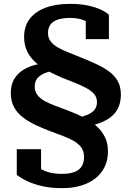

<svg xmlns="http://www.w3.org/2000/svg" viewBox="-20 -740 688 996"><path d="M290 -416 305 -381Q260 -376 227.5 -366Q195 -356 177.5 -338Q160 -320 160 -291Q160 -265 174 -247Q188 -229 212.5 -215.5Q237 -202 269 -190.5Q301 -179 337 -165Q376 -150 412 -132Q448 -114 477 -89Q506 -64 523 -31.5Q540 1 540 45Q540 104 510.5 147Q481 190 427.5 213Q374 236 303 236Q246 236 201 226Q156 216 123 200.5Q90 185 67 167V34H193V164Q182 156 171.5 145Q161 134 154 123.5Q147 113 145 105.5Q143 98 146 97Q164 119 186 133Q208 147 236.5 154.5Q265 162 301 162Q340 162 365.5 152.5Q391 143 403.5 123.5Q416 104 416 75Q416 45 402 25.5Q388 6 364 -8Q340 -22 308.5 -34Q277 -46 242 -59Q202 -74 165 -91.5Q128 -109 99 -131Q70 -153 53 -184Q36 -215 36 -258Q36 -300 54 -330.5Q72 -361 105.5 -380.5Q139 -400 186 -408.5Q233 -417 290 -416ZM383 -75 371 -124Q407 -134 432 -144Q457 -154 470 -170Q483 -186 483 -211Q483 -235 468.5 -252Q454 -269 428 -283Q402 -297 370 -310Q338 -323 302 -337Q266 -352 231 -370.5Q196 -389 167.5 -413.5Q139 -438 122 -471.5Q105 -505 105 -549Q105 -604 134 -642Q163 -680 216.5 -700Q270 -720 344 -720Q395 -720 435 -711.5Q475 -703 503 -690Q531 -677 545 -663V-537H425V-650Q436 -649 446 -642.5Q456 -636 463.5 -626Q471 -616 474.5 -607Q478 -598 474 -592Q462 -608 444 -620Q426 -632 401.5 -639.5Q377 -647 344 -647Q303 -647 277.5 -637.5Q252 -628 240.5 -611Q229 -594 229 -569Q229 -543 243 -525Q257 -507 280.5 -493.5Q304 -480 334 -468.5Q364 -457 397 -443Q437 -427 474.5 -410Q512 -393 542 -372Q572 -351 589.5 -321.5Q607 -292 607 -250Q607 -197 582 -161.5Q557 -126 507 -105.5Q457 -85 383 -75Z"/></svg>

Font: Roboto Serif SemiBold
Style: Regular
Weight: 600
Designer: Greg Gazdowicz
Foundry: Commercial Type
Version: Version 1.008